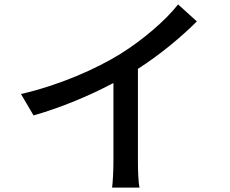

<svg xmlns="http://www.w3.org/2000/svg" viewBox="-20 -813 1040 870"><path d="M605 -501C706 -566 800 -644 872 -716L787 -793C731 -721 627 -632 526 -569C415 -500 246 -426 75 -387L132 -290C256 -325 389 -381 494 -437V-81C494 -40 491 15 488 37H612C607 15 605 -40 605 -81Z"/></svg>

Font: Source Han Sans KR Medium
Style: Regular
Weight: 500
Designer: Ryoko NISHIZUKA (kana & ideographs); Paul D. Hunt (Latin, Greek & Cyrillic); Wenlong ZHANG (bopomofo); Sandoll Communica
Foundry: Adobe Systems Incorporated
Version: Version 1.001;PS 1.001;hotconv 1.0.78;makeotf.lib2.5.61930